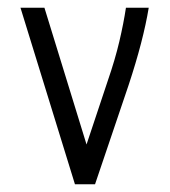

<svg xmlns="http://www.w3.org/2000/svg" viewBox="-20 -477 440 497"><path d="M174 0 33 -457H95L204 -103L259 -268Q278 -323 289 -370Q300 -417 306 -457H365Q351 -372 313 -257L226 0Z"/></svg>

Font: Inconsolata Condensed
Style: Regular
Weight: 400
Width: 3
Monospace: yes
Designer: Raph Levien, Cyreal, Brenton Simpson
Foundry: Raph Levien, Cyreal, Google
Version: Version 3.000; ttfautohint (v1.8.2.53-6de2)